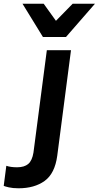

<svg xmlns="http://www.w3.org/2000/svg" viewBox="-172 -800 531 1033"><path d="M0 0ZM-72 213Q-103 213 -124.5 208Q-146 203 -152 200L-138 92Q-115 100 -80 100Q-41 100 -20 82Q1 64 8 21L80 -530H210L136 38Q123 134 68 173.5Q13 213 -72 213ZM335 -601ZM183 -601H59L-51 -780H63L129 -688L219 -780H339Z"/></svg>

Font: Tanohe Sans SemiBold
Style: Italic
Weight: 600
Designer: Village Type and Design LLC & Cristiano Sobral
Foundry: Cooper Hewitt Smithsonian Design Museum
Version: Version 1.00;September 29, 2021;FontCreator 13.0.0.2655 64-b